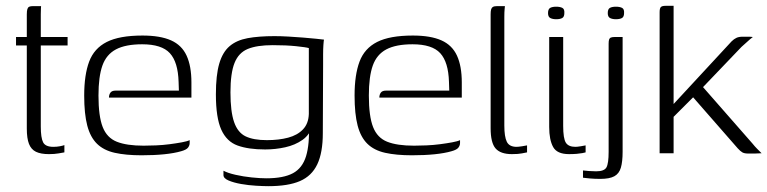

<svg xmlns="http://www.w3.org/2000/svg" viewBox="-20 -526 2634 659"><path d="M148 3Q120 3 103.5 -5Q87 -13 79.5 -32Q72 -51 72 -85V-370H35V-399H72V-477Q72 -489 74 -495Q76 -501 80.5 -503Q85 -505 93 -505H121Q121 -504 120.5 -497.5Q120 -491 120 -477V-399H212V-370H120V-92Q120 -53 128 -37.5Q136 -22 163 -22Q175 -22 185.5 -24Q196 -26 201 -28V-3Q195 -2 181 0.5Q167 3 148 3Z M466 7Q412 7 374 -1.5Q336 -10 313 -32.5Q290 -55 279.5 -95Q269 -135 269 -198Q269 -269 286 -314.5Q303 -360 346.5 -382Q390 -404 469 -404Q530 -404 567 -387.5Q604 -371 620.5 -335Q637 -299 637 -243V-191H354Q354 -201 359 -208Q364 -215 377 -215H594L593 -245Q591 -313 563 -343.5Q535 -374 468 -374Q411 -374 378 -356.5Q345 -339 331.5 -301Q318 -263 318 -198Q318 -127 332.5 -90Q347 -53 381 -39.5Q415 -26 473 -26Q492 -26 515.5 -27Q539 -28 562 -31Q585 -34 604 -37.5Q623 -41 631 -45V-35Q631 -27 625.5 -19.5Q620 -12 602 -7Q578 0 543.5 3.5Q509 7 466 7Z M901 113Q885 113 859 111.5Q833 110 807.5 105.5Q782 101 764.5 93.5Q747 86 747 75Q747 72 747 67Q747 62 747 60Q762 68 788.5 74Q815 80 844 83Q873 86 894 86Q953 86 985.5 68.5Q1018 51 1030.5 10Q1043 -31 1040 -98L1055 -99Q1044 -64 1018.5 -46Q993 -28 959 -20.5Q925 -13 890 -13Q833 -13 795.5 -26.5Q758 -40 739.5 -81Q721 -122 721 -202Q721 -268 732.5 -307.5Q744 -347 768 -367.5Q792 -388 830 -395Q868 -402 922 -402Q944 -402 970 -400.5Q996 -399 1021 -397Q1046 -395 1065 -393Q1084 -391 1092 -390Q1091 -386 1090 -371.5Q1089 -357 1089 -339Q1089 -321 1089 -305L1088 -69Q1088 -2 1069 38Q1050 78 1009.5 95.5Q969 113 901 113ZM896 -45Q937 -45 969 -53.5Q1001 -62 1020 -82Q1039 -102 1040 -135V-361Q1030 -364 996 -367.5Q962 -371 916 -371Q862 -371 830.5 -358Q799 -345 785 -310Q771 -275 771 -209Q771 -143 783.5 -107Q796 -71 823 -58Q850 -45 896 -45Z M1394 7Q1340 7 1302 -1.5Q1264 -10 1241 -32.5Q1218 -55 1207.5 -95Q1197 -135 1197 -198Q1197 -269 1214 -314.5Q1231 -360 1274.5 -382Q1318 -404 1397 -404Q1458 -404 1495 -387.5Q1532 -371 1548.5 -335Q1565 -299 1565 -243V-191H1282Q1282 -201 1287 -208Q1292 -215 1305 -215H1522L1521 -245Q1519 -313 1491 -343.5Q1463 -374 1396 -374Q1339 -374 1306 -356.5Q1273 -339 1259.5 -301Q1246 -263 1246 -198Q1246 -127 1260.5 -90Q1275 -53 1309 -39.5Q1343 -26 1401 -26Q1420 -26 1443.5 -27Q1467 -28 1490 -31Q1513 -34 1532 -37.5Q1551 -41 1559 -45V-35Q1559 -27 1553.5 -19.5Q1548 -12 1530 -7Q1506 0 1471.5 3.5Q1437 7 1394 7Z M1737 3Q1698 3 1681 -16.5Q1664 -36 1664 -86V-477Q1664 -487 1665.5 -493Q1667 -499 1671.5 -502Q1676 -505 1686 -505H1713Q1713 -504 1712 -494.5Q1711 -485 1711 -468V-95Q1711 -57 1719.5 -39.5Q1728 -22 1753 -22Q1759 -22 1772 -24Q1785 -26 1789 -27V-3Q1783 -2 1771 0.5Q1759 3 1737 3Z M1933 3Q1892 3 1878.5 -21.5Q1865 -46 1865 -90V-399H1913V-94Q1913 -51 1922 -36.5Q1931 -22 1955 -22Q1961 -22 1973.5 -24Q1986 -26 1990 -27V-3Q1987 -2 1979 -0.5Q1971 1 1959.5 2Q1948 3 1933 3ZM1889 -460Q1877 -460 1869 -464Q1861 -468 1861 -481Q1861 -495 1868.5 -499Q1876 -503 1889 -503Q1902 -503 1910 -499Q1918 -495 1917 -481Q1917 -468 1909.5 -464Q1902 -460 1889 -460Z M2040 88Q2021 88 2004.5 86.5Q1988 85 1981 84V59Q1987 60 2001.5 61Q2016 62 2026 62Q2054 62 2061.5 48.5Q2069 35 2069 -5V-376Q2069 -385 2070.5 -390Q2072 -395 2076.5 -397Q2081 -399 2090 -399H2117V-5Q2117 29 2111 49.5Q2105 70 2088.5 79Q2072 88 2040 88ZM2094 -460Q2082 -460 2074 -464Q2066 -468 2066 -481Q2066 -495 2073.5 -499Q2081 -503 2094 -503Q2107 -503 2115 -499Q2123 -495 2122 -481Q2122 -468 2114.5 -464Q2107 -460 2094 -460Z M2244 0V-484Q2244 -497 2248 -501.5Q2252 -506 2264 -506H2292V-169L2491 -384Q2499 -392 2507.5 -396Q2516 -400 2529 -400Q2539 -400 2548 -400Q2557 -400 2564 -399Q2561 -397 2554 -391Q2547 -385 2539.5 -378Q2532 -371 2525 -365L2393 -227L2563 -33Q2571 -23 2578.5 -15.5Q2586 -8 2594 0Q2582 1 2570.5 1Q2559 1 2548 1Q2535 1 2528 -3Q2521 -7 2512 -17L2359 -192L2292 -125V0Z"/></svg>

Font: Genos Thin Light
Style: Regular
Weight: 300
Version: Version 1.010